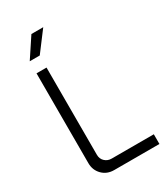

<svg xmlns="http://www.w3.org/2000/svg" viewBox="-220 -1003 950 1096"><g transform="rotate(-30 254.5 -454.5)"><path d="M197 0Q150 0 119.5 -31Q89 -62 89 -108V-700H155V-125Q155 -98 173 -81Q191 -64 217 -64H495V0ZM90 -779 176 -909H254L156 -779Z"/></g></svg>

Font: SUSE Light
Style: Regular
Weight: 300
Designer: Rene Bieder
Foundry: SUSE
Version: Version 1.000